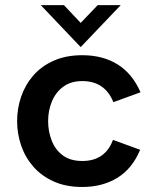

<svg xmlns="http://www.w3.org/2000/svg" viewBox="-20 -717 604 746"><path d="M300 9.5Q236 9.5 188.5 -12Q141 -33.5 109.5 -69.5Q78 -105.5 62.2 -151.5Q46.5 -197.5 46.5 -246.5Q46.5 -295.5 62.2 -341.5Q78 -387.5 109.5 -423.8Q141 -460 188.8 -481.2Q236.5 -502.5 300 -502.5Q379 -502.5 436.5 -467Q494 -431.5 526 -358.5L420.5 -320Q387.5 -402 300 -402Q255.5 -402 226 -380.2Q196.5 -358.5 181.8 -323.2Q167 -288 167 -246.5Q167 -206.5 180.8 -171Q194.5 -135.5 223.8 -113.5Q253 -91.5 300 -91.5Q388.5 -91.5 419 -173.5L524.5 -135Q494 -61.5 435.8 -26Q377.5 9.5 300 9.5ZM293.5 -534 138.5 -697H228.5L293.5 -628L359.5 -697H449Z"/></svg>

Font: Acari Sans Neue
Style: Bold
Weight: 700
Designer: Alfredo Marco Pradil (font), Cristiano Sobral (main changes)
Foundry: Hanken Design Co. (font), Cristiano Sobral (main changes)
Version: Version 2.459;March 19, 2022;FontCreator 14.0.0.2808 64-bit;